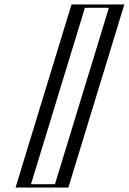

<svg xmlns="http://www.w3.org/2000/svg" viewBox="-20 -845 580 865"><path d="M515.2 -825 263 0H75L327.2 -825ZM495.6 -810 252.6 -15H94.6L337.6 -810ZM495.6 -810H337.6L94.6 -15H252.6ZM515.2 -825H327.2L75 0H263ZM470.6 -810 227.6 -15H119.6L362.6 -810ZM540.2 -825H302.2L50 0H288Z"/></svg>

Font: Hussar Outliner
Style: Obl
Weight: 700
Foundry: Cannot Into Space Fonts
Version: Version 0.92